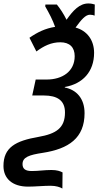

<svg xmlns="http://www.w3.org/2000/svg" viewBox="-68 -875 567 1108"><path d="M292 213 293 120C280 113 261 106 229 106C187 106 156 112 115 112C78 112 62 99 62 72C62 32 100 19 179 7C328 -16 420 -78 420 -222C420 -307 373 -357 306 -370V-373C410 -391 475 -462 475 -570C475 -644 434 -698 368 -716C401 -761 425 -790 451 -790C462 -790 470 -788 478 -785L479 -849C469 -852 458 -855 442 -855C391 -855 354 -815 316 -761C298 -797 280 -824 260 -849H194L193 -838C216 -798 236 -760 250 -720C193 -711 148 -689 102 -657L142 -578C185 -610 228 -631 280 -631C334 -631 363 -602 363 -551C363 -463 292 -416 201 -416H138L118 -324H185C263 -324 307 -295 307 -226C307 -136 256 -103 154 -85C21 -62 -48 -24 -48 83C-48 154 2 202 94 202C134 202 185 197 224 197C255 197 279 205 292 213Z"/></svg>

Font: Noto Sans Display SemiCondensed Medium
Style: Italic
Weight: 500
Width: 4
Italic angle: -12°
Designer: Monotype Design Team
Foundry: Monotype Imaging Inc.
Version: Version 1.900